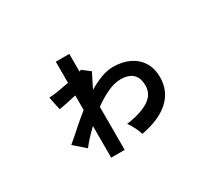

<svg xmlns="http://www.w3.org/2000/svg" viewBox="-120 -823 1241 1109"><g transform="rotate(-30 500.0 -269.0)"><path d="M341 51V-160Q288 -110 252 -63L178 -128Q210 -154 251.5 -191.5Q293 -229 341 -267V-364Q307 -356 275 -349.5Q243 -343 223 -340L205 -428Q225 -428 263 -434Q301 -440 341 -448V-589H431V-471Q435 -473 438 -474Q441 -475 443 -476L494 -437L446 -341Q488 -366 530 -382Q572 -398 612 -398Q672 -398 718.5 -376Q765 -354 791.5 -312Q818 -270 818 -211Q818 -120 754 -60.5Q690 -1 566 22Q561 4 546.5 -25.5Q532 -55 518 -72Q613 -84 667 -118Q721 -152 721 -211Q721 -314 612 -314Q572 -314 525 -292Q478 -270 431 -236V51Z"/></g></svg>

Font: Zen Kaku Gothic New
Style: Bold
Weight: 700
Designer: Yoshimichi Ohira
Foundry: Positype
Version: Version 1.002